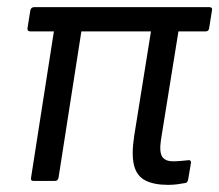

<svg xmlns="http://www.w3.org/2000/svg" viewBox="-20 -507 614 538"><path d="M451 11Q411 11 387 -1.5Q363 -14 355.5 -44Q348 -74 356 -126L403 -419H208L144 -9Q142 0 134 0H74Q65 0 67 -9L131 -419H65Q56 -419 57 -428L65 -478Q67 -487 76 -487H566Q576 -487 574 -478L566 -428Q565 -419 556 -419H480L431 -115Q426 -81 434.5 -68Q443 -55 465 -55Q475 -55 486 -56Q497 -57 507 -58Q511 -59 513.5 -56.5Q516 -54 515 -50L507 -3Q505 6 498 6Q488 8 476 9.5Q464 11 451 11Z"/></svg>

Font: Sofia Sans Semi Condensed
Style: Italic
Weight: 400
Italic angle: -9°
Designer: Botio Nikoltchev, Ani Petrova
Foundry: lettersoup
Version: Version 4.101